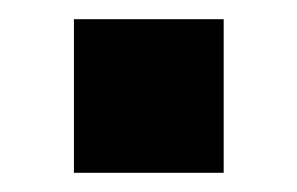

<svg xmlns="http://www.w3.org/2000/svg" viewBox="-20 -180 309 200"><path d="M57 -160H213V0H57Z"/></svg>

Font: Sora-SIA SemiBold
Style: Regular
Weight: 600
Designer: Jonathan Barnbrook, Julián Moncada
Foundry: Barnbrook Fonts
Version: Version 2.000